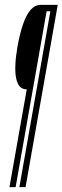

<svg xmlns="http://www.w3.org/2000/svg" viewBox="-20 -695 258 793"><path d="M19 78H44.5L172.5 -648.5H188L60 78H85.5L218.5 -675H149.5Q125 -675 107.2 -655.2Q89.5 -635.5 76 -597.2Q62.5 -559 52.5 -504Q45 -461.5 43.5 -428.2Q42 -395 46.5 -372.5Q51 -350 61.5 -338Q72 -326 90 -326H90.5Z"/></svg>

Font: Anybody UltraCondensed ExtraLight
Style: Italic
Weight: 250
Width: 1
Italic angle: -10°
Version: Version 1.113;gftools[0.9.25]